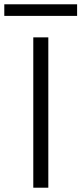

<svg xmlns="http://www.w3.org/2000/svg" viewBox="-78 -874 379 894"><path d="M77 0V-700H147V0ZM-58 -800V-854H281V-800Z"/></svg>

Font: DM Sans 18pt Light
Style: Regular
Weight: 300
Designer: Colophon Foundry, Jonny Pinhorn
Foundry: Colophon Foundry
Version: Version 4.004;gftools[0.9.30]